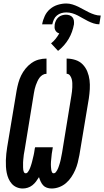

<svg xmlns="http://www.w3.org/2000/svg" viewBox="-20 -1070 596 1098"><path d="M275 8Q261 8 248 3.5Q235 -1 226.5 -10.5Q218 -20 212.5 -32Q207 -44 203 -57Q195 -44 186 -32Q177 -20 165 -10.5Q153 -1 138.5 3.5Q124 8 110 8Q92 8 75.5 1Q59 -6 47.5 -19Q36 -32 29 -48Q22 -64 18.5 -81.5Q15 -99 14 -117Q13 -135 13.5 -153.5Q14 -172 16 -190.5Q18 -209 21 -228L75 -552Q79 -574 85 -596Q91 -618 101 -638.5Q111 -659 126 -677.5Q141 -696 160 -709.5Q179 -723 201 -729Q223 -735 246 -735V-648Q234 -648 223.5 -641.5Q213 -635 206 -625.5Q199 -616 194 -605Q189 -594 185 -583Q181 -572 178.5 -561Q176 -550 174 -538L121 -213Q120 -206 118.5 -199Q117 -192 116 -184.5Q115 -177 114.5 -170Q114 -163 113 -156Q112 -149 112 -141.5Q112 -134 112 -127Q112 -120 112 -113Q112 -106 113 -99Q114 -92 117 -85.5Q120 -79 128 -79Q134 -79 138.5 -85Q143 -91 146 -96.5Q149 -102 151.5 -108Q154 -114 156 -120.5Q158 -127 160 -133Q162 -139 163.5 -145.5Q165 -152 166.5 -158Q168 -164 169.5 -170.5Q171 -177 172.5 -183Q174 -189 175 -195.5Q176 -202 177 -208Q178 -214 179 -221L181 -228H282L281 -221Q280 -213 278.5 -205.5Q277 -198 276 -190.5Q275 -183 274.5 -175.5Q274 -168 273 -160.5Q272 -153 271.5 -145Q271 -137 271 -130Q271 -123 271.5 -115.5Q272 -108 273 -100.5Q274 -93 277 -86Q280 -79 287 -79Q294 -79 298.5 -84.5Q303 -90 306.5 -96Q310 -102 312.5 -108.5Q315 -115 317 -121Q319 -127 321 -133.5Q323 -140 324.5 -146Q326 -152 327.5 -158.5Q329 -165 330 -171.5Q331 -178 332.5 -184Q334 -190 335 -197L388 -522Q390 -534 391.5 -546Q393 -558 393.5 -570.5Q394 -583 393.5 -595Q393 -607 390 -618Q387 -629 380 -638.5Q373 -648 361 -648V-735Q387 -735 411.5 -727Q436 -719 453 -701.5Q470 -684 479.5 -660.5Q489 -637 492 -612Q495 -587 493.5 -560.5Q492 -534 488 -507L434 -183Q430 -161 424.5 -139.5Q419 -118 410 -97.5Q401 -77 388 -57.5Q375 -38 357.5 -23Q340 -8 318.5 0Q297 8 275 8ZM221 -931Q225 -955 236 -978.5Q247 -1002 266.5 -1018.5Q286 -1035 310.5 -1042.5Q335 -1050 359 -1050Q377 -1050 394.5 -1044.5Q412 -1039 427.5 -1031.5Q443 -1024 458 -1015.5Q473 -1007 488.5 -999.5Q504 -992 521 -986.5Q538 -981 556 -981L548 -931Q531 -931 514.5 -936.5Q498 -942 483 -949.5Q468 -957 453.5 -965.5Q439 -974 424.5 -981.5Q410 -989 393.5 -994Q377 -999 359 -999Q345 -999 331 -995Q317 -991 305.5 -981.5Q294 -972 288 -958.5Q282 -945 279 -931ZM312 -779 272 -822Q287 -834 298.5 -848.5Q310 -863 319 -879Q311 -881 305 -886Q299 -891 295.5 -898.5Q292 -906 292 -914Q292 -922 293 -931Q295 -942 300 -952.5Q305 -963 314 -971Q323 -979 334.5 -982.5Q346 -986 357 -986Q368 -986 378 -982.5Q388 -979 394.5 -971Q401 -963 402.5 -952.5Q404 -942 403 -931Q399 -909 391.5 -888Q384 -867 372.5 -847.5Q361 -828 345.5 -810.5Q330 -793 312 -779Z"/></svg>

Font: Iosevka Slab Oblique
Style: Bold
Weight: 700
Italic angle: -9°
Monospace: yes
Designer: Belleve Invis
Foundry: Belleve Invis
Version: Version 11.1.1; ttfautohint (v1.8.3)